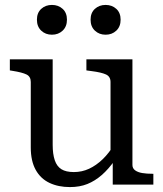

<svg xmlns="http://www.w3.org/2000/svg" viewBox="-20 -750 663 780"><path d="M194 -509V-162Q194 -124 202.5 -99Q211 -74 229.5 -62.5Q248 -51 280 -51Q313 -51 342 -64.5Q371 -78 397 -103Q423 -128 446 -166L447 -100Q421 -63 393.5 -39Q366 -15 335 -2.5Q304 10 264 10Q217 10 181 -7Q145 -24 125 -60Q105 -96 105 -151V-417Q105 -439 87.5 -447.5Q70 -456 32 -462L20 -464V-509ZM518 -509V-80Q518 -66 529 -58Q540 -50 558 -47Q576 -44 600 -44H603V0H438V-104L429 -117V-417Q429 -439 410.5 -447.5Q392 -456 353 -461L331 -464V-509ZM252 -670Q252 -642 234.5 -625.5Q217 -609 191 -609Q165 -609 147.5 -625.5Q130 -642 130 -670Q130 -698 147.5 -714Q165 -730 191 -730Q217 -730 234.5 -714Q252 -698 252 -670ZM470 -670Q470 -642 452.5 -625.5Q435 -609 409 -609Q383 -609 365.5 -625.5Q348 -642 348 -670Q348 -698 365.5 -714Q383 -730 409 -730Q435 -730 452.5 -714Q470 -698 470 -670Z"/></svg>

Font: Roboto Serif 28pt
Style: Regular
Weight: 400
Designer: Greg Gazdowicz
Foundry: Commercial Type
Version: Version 1.008